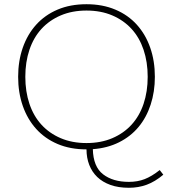

<svg xmlns="http://www.w3.org/2000/svg" viewBox="-20 -698 820 910"><path d="M591 192Q541 192 503.5 178.5Q466 165 441 141Q416 117 403 83.5Q390 50 390 10Q313 10 253 -15.5Q193 -41 151.5 -87Q110 -133 88 -196Q66 -259 66 -334Q66 -409 88 -472Q110 -535 151.5 -581Q193 -627 253 -652.5Q313 -678 390 -678Q466 -678 526.5 -652.5Q587 -627 628.5 -581Q670 -535 692 -472Q714 -409 714 -334Q714 -263 694 -202Q674 -141 636.5 -96Q599 -51 544 -23.5Q489 4 420 9Q422 92 468.5 128Q515 164 591 164Q632 164 665.5 151Q699 138 737 108L754 130Q715 163 675.5 177.5Q636 192 591 192ZM390 -20Q458 -20 512 -43Q566 -66 603.5 -107Q641 -148 660.5 -206Q680 -264 680 -334Q680 -404 660.5 -462Q641 -520 603.5 -561Q566 -602 512 -625Q458 -648 390 -648Q322 -648 268 -625Q214 -602 176.5 -561Q139 -520 119.5 -462Q100 -404 100 -334Q100 -264 119.5 -206Q139 -148 176.5 -107Q214 -66 268 -43Q322 -20 390 -20Z"/></svg>

Font: Celebes Thin
Style: Regular
Weight: 250
Designer: Anugrah Pasau
Foundry: Lafontype
Version: Version 1.000; ttfautohint (v1.8.4)